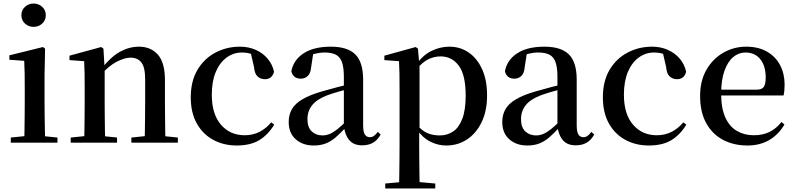

<svg xmlns="http://www.w3.org/2000/svg" viewBox="-20 -807 4499 1086"><path d="M41 0V-29L149 -40H198L305 -29V0ZM117 0Q118 -25 118.5 -66.5Q119 -108 119.5 -153Q120 -198 120 -232V-300Q120 -350 119.5 -388.5Q119 -427 117 -463L33 -469V-494L223 -541L235 -532L232 -385V-232Q232 -198 232.5 -153Q233 -108 234 -66.5Q235 -25 236 0ZM170 -655Q142 -655 121.5 -673.5Q101 -692 101 -721Q101 -750 121.5 -768.5Q142 -787 170 -787Q198 -787 218.5 -768.5Q239 -750 239 -721Q239 -692 218.5 -673.5Q198 -655 170 -655Z M380 0V-29L487 -40H537L642 -29V0ZM456 0Q457 -25 457.5 -66.5Q458 -108 458.5 -153Q459 -198 459 -232V-301Q459 -352 458.5 -388.5Q458 -425 456 -461L373 -467V-492L552 -541L565 -532L572 -417V-415V-232Q572 -198 572.5 -153Q573 -108 573.5 -66.5Q574 -25 575 0ZM723 0V-29L829 -40H879L986 -29V0ZM798 0Q799 -25 799.5 -66Q800 -107 800.5 -152Q801 -197 801 -232V-359Q801 -427 779.5 -454Q758 -481 718 -481Q686 -481 640.5 -458Q595 -435 546 -379L539 -417H553Q608 -487 660 -515Q712 -543 766 -543Q833 -543 873 -498Q913 -453 913 -353V-232Q913 -197 913.5 -152Q914 -107 914.5 -66Q915 -25 916 0Z M1319 16Q1245 16 1186 -16Q1127 -48 1093 -109Q1059 -170 1059 -256Q1059 -349 1097.5 -413Q1136 -477 1199.5 -510Q1263 -543 1337 -543Q1386 -543 1426.5 -525Q1467 -507 1494 -475Q1521 -443 1530 -401Q1519 -359 1478 -359Q1454 -359 1437 -374.5Q1420 -390 1417 -427L1396 -518L1456 -476Q1427 -494 1401.5 -502Q1376 -510 1348 -510Q1300 -510 1261 -481Q1222 -452 1200 -399Q1178 -346 1178 -271Q1178 -162 1229.5 -102Q1281 -42 1364 -42Q1409 -42 1446.5 -60.5Q1484 -79 1514 -115L1531 -102Q1496 -44 1446 -14Q1396 16 1319 16Z M1754 16Q1693 16 1653 -19Q1613 -54 1613 -117Q1613 -158 1631 -189.5Q1649 -221 1691.5 -246Q1734 -271 1805 -291Q1846 -303 1894 -315.5Q1942 -328 1982 -337V-312Q1942 -302 1901.5 -290.5Q1861 -279 1831 -268Q1773 -246 1746 -212.5Q1719 -179 1719 -133Q1719 -87 1743 -64Q1767 -41 1805 -41Q1824 -41 1844 -49Q1864 -57 1890 -77.5Q1916 -98 1951 -135L1964 -84H1934Q1904 -52 1878 -29.5Q1852 -7 1822.5 4.5Q1793 16 1754 16ZM2028 15Q1980 15 1955 -15Q1930 -45 1925 -96V-99V-372Q1925 -426 1914 -456Q1903 -486 1879 -498Q1855 -510 1816 -510Q1789 -510 1761 -503Q1733 -496 1698 -480L1752 -506L1740 -428Q1737 -392 1720.5 -377Q1704 -362 1682 -362Q1638 -362 1628 -404Q1640 -468 1697.5 -505.5Q1755 -543 1851 -543Q1946 -543 1990 -499Q2034 -455 2034 -356V-100Q2034 -60 2044 -45.5Q2054 -31 2072 -31Q2084 -31 2094 -37.5Q2104 -44 2117 -61L2133 -46Q2116 -15 2090.5 0Q2065 15 2028 15Z M2159 259V231L2269 221H2331L2442 231V259ZM2237 259Q2238 221 2238.5 179Q2239 137 2239.5 95.5Q2240 54 2240 19V-299Q2240 -350 2239.5 -387.5Q2239 -425 2237 -461L2154 -467V-492L2331 -541L2344 -532L2351 -450L2353 -444V-77L2351 -65V19Q2351 53 2351.5 94.5Q2352 136 2352.5 178.5Q2353 221 2354 259ZM2504 16Q2457 16 2413.5 -6Q2370 -28 2333 -80H2320L2337 -101Q2369 -66 2399 -53.5Q2429 -41 2467 -41Q2509 -41 2542 -62.5Q2575 -84 2594.5 -134Q2614 -184 2614 -266Q2614 -383 2575 -435.5Q2536 -488 2472 -488Q2438 -488 2405 -473Q2372 -458 2331 -411L2318 -432H2328Q2366 -491 2416.5 -517Q2467 -543 2522 -543Q2583 -543 2631 -510Q2679 -477 2707 -415.5Q2735 -354 2735 -268Q2735 -180 2704.5 -116.5Q2674 -53 2622 -18.5Q2570 16 2504 16Z M2962 16Q2901 16 2861 -19Q2821 -54 2821 -117Q2821 -158 2839 -189.5Q2857 -221 2899.5 -246Q2942 -271 3013 -291Q3054 -303 3102 -315.5Q3150 -328 3190 -337V-312Q3150 -302 3109.5 -290.5Q3069 -279 3039 -268Q2981 -246 2954 -212.5Q2927 -179 2927 -133Q2927 -87 2951 -64Q2975 -41 3013 -41Q3032 -41 3052 -49Q3072 -57 3098 -77.5Q3124 -98 3159 -135L3172 -84H3142Q3112 -52 3086 -29.5Q3060 -7 3030.5 4.5Q3001 16 2962 16ZM3236 15Q3188 15 3163 -15Q3138 -45 3133 -96V-99V-372Q3133 -426 3122 -456Q3111 -486 3087 -498Q3063 -510 3024 -510Q2997 -510 2969 -503Q2941 -496 2906 -480L2960 -506L2948 -428Q2945 -392 2928.5 -377Q2912 -362 2890 -362Q2846 -362 2836 -404Q2848 -468 2905.5 -505.5Q2963 -543 3059 -543Q3154 -543 3198 -499Q3242 -455 3242 -356V-100Q3242 -60 3252 -45.5Q3262 -31 3280 -31Q3292 -31 3302 -37.5Q3312 -44 3325 -61L3341 -46Q3324 -15 3298.5 0Q3273 15 3236 15Z M3650 16Q3576 16 3517 -16Q3458 -48 3424 -109Q3390 -170 3390 -256Q3390 -349 3428.5 -413Q3467 -477 3530.5 -510Q3594 -543 3668 -543Q3717 -543 3757.5 -525Q3798 -507 3825 -475Q3852 -443 3861 -401Q3850 -359 3809 -359Q3785 -359 3768 -374.5Q3751 -390 3748 -427L3727 -518L3787 -476Q3758 -494 3732.5 -502Q3707 -510 3679 -510Q3631 -510 3592 -481Q3553 -452 3531 -399Q3509 -346 3509 -271Q3509 -162 3560.5 -102Q3612 -42 3695 -42Q3740 -42 3777.5 -60.5Q3815 -79 3845 -115L3862 -102Q3827 -44 3777 -14Q3727 16 3650 16Z M4208 16Q4130 16 4069.5 -16Q4009 -48 3974.5 -110.5Q3940 -173 3940 -264Q3940 -351 3976.5 -413.5Q4013 -476 4072.5 -509.5Q4132 -543 4200 -543Q4270 -543 4319 -514.5Q4368 -486 4393 -437.5Q4418 -389 4418 -328Q4418 -292 4412 -267H3990V-300H4261Q4290 -300 4300.5 -316Q4311 -332 4311 -369Q4311 -434 4280.5 -472Q4250 -510 4196 -510Q4158 -510 4127 -484Q4096 -458 4077.5 -406Q4059 -354 4059 -277Q4059 -195 4082.5 -143Q4106 -91 4148 -66.5Q4190 -42 4243 -42Q4296 -42 4334 -61.5Q4372 -81 4400 -117L4417 -103Q4385 -47 4332 -15.5Q4279 16 4208 16Z"/></svg>

Font: Noto Serif KR ExtraLight SemiBold
Style: Regular
Weight: 600
Version: Version 2.002-H1;hotconv 1.1.0;makeotfexe 2.6.0